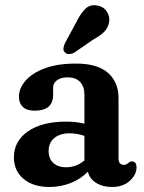

<svg xmlns="http://www.w3.org/2000/svg" viewBox="-20 -715 558 746"><path d="M34 -103.5Q34 -167 88.8 -204.8Q143.5 -242.5 237 -242.5Q275.5 -242.5 308 -234.5V-347.5Q308 -379.5 290.8 -397Q273.5 -414.5 243.5 -414.5Q216.5 -414.5 201.5 -403.2Q186.5 -392 186.5 -375V-347Q186.5 -285 115 -285Q83.5 -285 68.5 -299.8Q53.5 -314.5 53.5 -339.5Q53.5 -371.5 78.8 -401Q104 -430.5 153.2 -449.2Q202.5 -468 275.5 -468Q358.5 -468 399.5 -432Q440.5 -396 440.5 -333.5V-98Q440.5 -88 445.5 -81.2Q450.5 -74.5 461 -74.5Q467.5 -74.5 471.5 -76.8Q475.5 -79 479 -82Q481.5 -84.5 484.5 -86.2Q487.5 -88 491.5 -88Q510.5 -88 510.5 -64.5Q510.5 -37 484.8 -12.8Q459 11.5 415 11.5Q379 11.5 353.5 -4.5Q328 -20.5 321.5 -48Q294 -19.5 254.8 -4Q215.5 11.5 172 11.5Q109 11.5 71.5 -20Q34 -51.5 34 -103.5ZM169 -128.5Q169 -97.5 187.8 -81.2Q206.5 -65 236 -65Q276.5 -65 308 -91.5V-187Q280 -197 250 -197Q213 -197 191 -178.8Q169 -160.5 169 -128.5ZM276 -628Q292 -661 310.8 -680Q329.5 -699 358.5 -693.5Q383 -689 395.2 -669.8Q407.5 -650.5 404 -629Q400 -607.5 385.8 -592.5Q371.5 -577.5 343.5 -562L267 -509.5Q258 -505 248 -505Q238 -505 232 -511.5Q225 -519 226.5 -528.2Q228 -537.5 232.5 -547.5Z"/></svg>

Font: Fraunces 72pt S100 SemiBold
Style: Regular
Weight: 600
Version: Version 1.000; ttfautohint (v1.8.3)